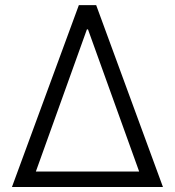

<svg xmlns="http://www.w3.org/2000/svg" viewBox="-20 -748 700 768"><path d="M27.8 0 295.4 -727.5H364.7L631.8 0ZM123.5 -62H536.6L332 -630.4H327.6Z"/></svg>

Font: Inter Light
Style: Regular
Weight: 300
Designer: Rasmus Andersson
Foundry: rsms
Version: Version 4.000;git-a52131595